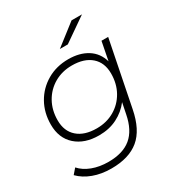

<svg xmlns="http://www.w3.org/2000/svg" viewBox="-212 -861 1107 1195"><g transform="rotate(-30 341.0 -263.5)"><path d="M239 198Q167 198 109 176.5Q51 155 13 116L45 79Q76 114 127.5 133.5Q179 153 243 153Q347 153 406 104Q465 55 485 -48L501 -127Q463 -77 405.5 -48Q348 -19 275 -19Q171 -19 109 -74.5Q47 -130 47 -227Q47 -312 85 -379.5Q123 -447 190.5 -486.5Q258 -526 344 -526Q425 -526 480.5 -491Q536 -456 555 -389L581 -522H629L536 -56Q510 78 437.5 138Q365 198 239 198ZM284 -64Q355 -64 411 -96.5Q467 -129 499 -186Q531 -243 531 -316Q531 -394 481.5 -437.5Q432 -481 344 -481Q273 -481 217 -448.5Q161 -416 129 -359Q97 -302 97 -229Q97 -151 146.5 -107.5Q196 -64 284 -64ZM331 -607 483 -725H558L388 -607Z"/></g></svg>

Font: Montserrat Light
Style: Italic
Weight: 300
Italic angle: -11.3°
Designer: Julieta Ulanovsky
Foundry: Julieta Ulanovsky
Version: Version 9.000; ttfautohint (v1.8.4.7-5d5b)